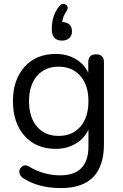

<svg xmlns="http://www.w3.org/2000/svg" viewBox="-20 -770 626 979"><path d="M296 -563Q244 -563 244 -621Q244 -691 281 -737Q298 -758 316 -746Q334 -734 317 -710Q302 -689 297 -658Q347 -655 347 -610Q347 -588 333 -575.5Q319 -563 296 -563ZM291 189Q174 189 96 137Q79 124 78.5 107Q78 90 92.5 79Q107 68 124 77Q201 124 287 124Q431 124 431 -24V-109Q410 -63 365 -37Q320 -11 264 -11Q164 -11 105 -77.5Q46 -144 46 -254Q46 -363 105 -429Q164 -495 264 -495Q321 -495 365 -469.5Q409 -444 430 -399V-452Q430 -493 470 -493Q510 -493 510 -452V-35Q510 189 291 189ZM431 -254Q431 -335 390 -382.5Q349 -430 279 -430Q209 -430 168.5 -382.5Q128 -335 128 -254Q128 -172 168.5 -124.5Q209 -77 279 -77Q349 -77 390 -124.5Q431 -172 431 -254Z"/></svg>

Font: Nunito
Style: Regular
Weight: 400
Designer: Vernon Adams
Foundry: Vernon Adams
Version: Version 3.602